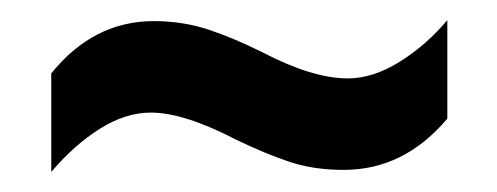

<svg xmlns="http://www.w3.org/2000/svg" viewBox="-20 -448 494 191"><path d="M215 -309Q163 -336 130 -336Q105 -336 79.5 -320Q54 -304 31 -277V-375Q73 -427 133 -427Q162 -427 187.5 -418.5Q213 -410 241 -396Q291 -370 326 -370Q351 -370 377.5 -386.5Q404 -403 425 -428V-330Q382 -279 322 -279Q292 -279 268 -287Q244 -295 215 -309Z"/></svg>

Font: Noto Sans Tamil ExtraCondensed SemiBold
Style: Regular
Weight: 600
Width: 2
Designer: Jelle Bosma - Monotype Design Team
Foundry: Monotype Imaging Inc.
Version: Version 2.004; ttfautohint (v1.8.4.7-5d5b)